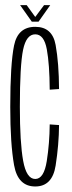

<svg xmlns="http://www.w3.org/2000/svg" viewBox="-20 -706 275 730"><path d="M114 3Q179 3 191.5 -76.5Q204 -156 204.5 -230.5L169 -233Q168.5 -161.5 157.8 -93.5Q147 -25.5 114 -25.5Q80.5 -25.5 68 -94.8Q55.5 -164 55.5 -299.5Q55.5 -458 67.8 -516.8Q80 -575.5 114 -575.5Q147.5 -575.5 158 -518.5Q168.5 -461.5 169 -365L204.5 -367.5Q204 -466 191.5 -535Q179 -604 114 -604Q48 -604 33.5 -533.2Q19 -462.5 19 -299.5Q19 -159.5 33.5 -78.2Q48 3 114 3ZM101 -623.5H126.5L171 -686.5H147.5L114 -641.5L81.5 -686.5H56.5Z"/></svg>

Font: Anybody ExtraCondensed ExtraLight
Style: Regular
Weight: 250
Width: 2
Version: Version 1.113;gftools[0.9.25]